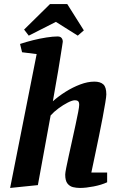

<svg xmlns="http://www.w3.org/2000/svg" viewBox="-20 -918 600 948"><path d="M30 10 161 -651 89 -660 79 -701Q109 -711 143 -719.5Q177 -728 209.5 -733Q242 -738 264 -738Q278 -738 284 -730.5Q290 -723 290 -712Q290 -710 286.5 -688.5Q283 -667 278 -635Q273 -603 267 -567Q261 -531 255 -498.5Q249 -466 245.5 -444Q242 -422 241 -418Q269 -443 304 -465Q339 -487 376 -501Q413 -515 446 -515Q475 -515 490 -501.5Q505 -488 505 -452Q505 -442 500 -411.5Q495 -381 487 -338.5Q479 -296 469 -247.5Q459 -199 449 -151.5Q439 -104 431 -66H509V-18Q481 -5 442.5 2.5Q404 10 375 10Q357 10 340.5 6Q324 2 313 -12Q302 -26 302 -56Q302 -64 307 -89.5Q312 -115 320 -151Q328 -187 336.5 -226Q345 -265 353 -301.5Q361 -338 366 -364.5Q371 -391 371 -400Q371 -414 365.5 -418.5Q360 -423 350 -423Q337 -423 314.5 -411.5Q292 -400 269 -383Q246 -366 230 -348L167 -4ZM122 -742 99 -772 227 -898H312L394 -768L364 -742L256 -810Z"/></svg>

Font: Manuale
Style: Italic
Weight: 400
Italic angle: -11°
Designer: Eduardo Tunni / Pablo Cosgaya
Foundry: Eduardo Tunni / Pablo Cosgaya
Version: Version 1.002